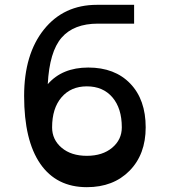

<svg xmlns="http://www.w3.org/2000/svg" viewBox="-20 -762 704 796"><path d="M340 14Q214 14 147 -83Q80 -180 80 -364Q80 -537 162 -639.5Q244 -742 382 -742H536V-664H386Q286 -664 235.5 -606Q185 -548 178 -413Q238 -482 346 -482Q456 -482 520 -415.5Q584 -349 584 -234Q584 -122 517 -54Q450 14 340 14ZM485 -234Q485 -313 446 -358.5Q407 -404 340 -404Q274 -404 235 -358.5Q196 -313 196 -234Q196 -183 235.5 -149.5Q275 -116 340 -116Q405 -116 445 -149.5Q485 -183 485 -234Z"/></svg>

Font: OpenDyslexic
Style: Regular
Weight: 400
Designer: Abbie Gonzalez
Version: Version 0.920;hotconv 1.0.109;makeotfexe 2.5.65596